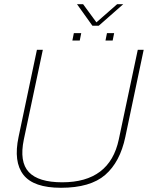

<svg xmlns="http://www.w3.org/2000/svg" viewBox="-20 -880 701 910"><path d="M418 -758 345 -860H374L437 -774L535 -860H564L448 -758ZM323 -688 330 -723H365L358 -688ZM480 -688 487 -723H521L514 -688ZM269 10Q139 10 91 -51.5Q43 -113 68 -231L155 -644H183L93 -219Q71 -113 116.5 -64.5Q162 -16 275 -16Q500 -16 543 -219L633 -644H661L574 -231Q549 -112 478.5 -51Q408 10 269 10Z"/></svg>

Font: Kanit Thin
Style: Italic
Weight: 250
Italic angle: -12°
Designer: Katatrad Team
Foundry: CadsonDemak
Version: Version 2.000; ttfautohint (v1.8.3)